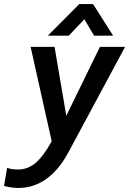

<svg xmlns="http://www.w3.org/2000/svg" viewBox="-94 -731 637 947"><path d="M523 -500 244 19Q197 107 134.5 151.5Q72 196 -3 196Q-37 196 -74 186L-59 97Q-37 105 -4 105Q43 105 81.5 72.5Q120 40 161 -34L57 -500H175L233 -160L399 -500ZM297 -711H365L464 -555H370L322 -636L245 -555H142Z"/></svg>

Font: Sarabun SemiBold
Style: Italic
Weight: 600
Italic angle: -10°
Designer: Suppakit Chalermlarp | Katatrad Co.,Ltd.
Foundry: Cadson Demak Co.,Ltd.
Version: Version 1.000; ttfautohint (v1.6)